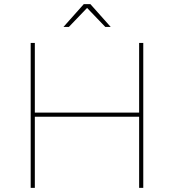

<svg xmlns="http://www.w3.org/2000/svg" viewBox="-20 -906 839 926"><path d="M128 -699H148V-363H651V-699H671V0H651V-343H148V0H128ZM384 -886H416L514 -776H488L394 -874H406L312 -776H286Z"/></svg>

Font: Alexandria Thin
Style: Regular
Weight: 250
Designer: Mohamed Gaber
Foundry: Kief Type Foundry
Version: Version 5.100